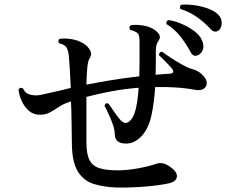

<svg xmlns="http://www.w3.org/2000/svg" viewBox="-20 -844 1040 860"><path d="M503 -4Q445 -6 400 -20Q355 -34 329 -75.5Q303 -117 302 -199Q301 -252 300.5 -299.5Q300 -347 298 -390L293 -388Q264 -379 243.5 -365Q223 -351 203.5 -340.5Q184 -330 159 -330Q129 -330 108.5 -348.5Q88 -367 76.5 -393.5Q65 -420 63 -443Q70 -455 83 -448Q91 -429 108 -422.5Q125 -416 149 -417Q159 -418 190 -425Q221 -432 260 -441Q268 -443 277.5 -445.5Q287 -448 297 -450Q295 -500 292.5 -537.5Q290 -575 288 -597Q284 -631 269 -640Q264 -644 257.5 -646.5Q251 -649 245 -650Q241 -655 241.5 -661Q242 -667 247 -670Q269 -673 294.5 -669.5Q320 -666 337 -658Q366 -646 380.5 -624Q395 -602 381 -582Q374 -571 371 -541Q368 -511 367 -465Q419 -475 479 -485Q539 -495 604 -502Q605 -532 605 -563Q605 -594 605 -623Q605 -632 605 -641Q605 -650 605 -659Q605 -678 601.5 -687Q598 -696 588 -701Q583 -704 576.5 -706.5Q570 -709 563 -710Q555 -723 566 -731Q587 -734 612 -731Q637 -728 655 -720Q678 -710 690 -694Q702 -678 690 -661Q678 -646 678 -617Q678 -591 678 -564Q678 -537 677 -509Q694 -511 710 -512Q726 -513 742 -514Q753 -515 755.5 -521Q758 -527 750 -537Q746 -543 733.5 -555.5Q721 -568 709 -580.5Q697 -593 692 -597Q692 -604 696 -608.5Q700 -613 706 -612Q717 -604 741.5 -587.5Q766 -571 793 -556Q820 -541 836 -536Q871 -528 893 -502Q914 -477 901.5 -456Q889 -435 852 -442Q808 -450 763.5 -452.5Q719 -455 675 -454Q671 -388 659 -330.5Q647 -273 619 -240Q606 -224 588 -213Q570 -202 549 -201Q494 -199 494 -244Q494 -262 485 -287.5Q476 -313 465 -336.5Q454 -360 448 -370Q453 -386 466 -380Q474 -369 489.5 -346Q505 -323 518 -308Q532 -293 543 -293Q551 -294 557 -298.5Q563 -303 569 -310Q583 -329 590.5 -366.5Q598 -404 601 -451Q538 -446 479 -435Q420 -424 367 -410Q367 -383 367 -350.5Q367 -318 367 -283Q367 -264 367 -245Q367 -226 367 -206Q367 -154 381 -127Q395 -100 426 -90.5Q457 -81 507 -81Q549 -81 596 -89.5Q643 -98 679 -110Q706 -120 734 -102Q774 -77 772.5 -54Q771 -31 737 -23Q691 -13 626.5 -8Q562 -3 503 -4ZM869 -598Q847 -586 834 -610Q816 -645 789 -679.5Q762 -714 726 -736Q722 -750 735 -754Q764 -750 795 -736.5Q826 -723 850.5 -704.5Q875 -686 884 -665Q895 -641 889 -623Q883 -605 869 -598ZM961 -709Q953 -702 943 -702.5Q933 -703 923 -714Q897 -743 863 -767Q829 -791 788 -804Q785 -809 786.5 -815Q788 -821 792 -823Q819 -825 851.5 -820.5Q884 -816 912.5 -805.5Q941 -795 957 -779Q974 -762 973 -740.5Q972 -719 961 -709Z"/></svg>

Font: Zen Old Mincho SemiBold
Style: Regular
Weight: 600
Version: Version 1.500